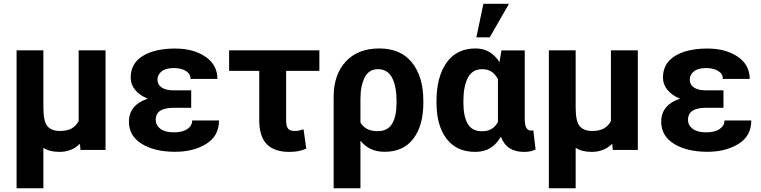

<svg xmlns="http://www.w3.org/2000/svg" viewBox="-20 -795 4036 1018"><path d="M210 -528.3V-225.6Q210 -151.4 231.4 -126Q252.9 -100.6 297.9 -100.6Q335.4 -100.6 359.4 -113.8Q383.3 -127 397 -152.8V-528.3H539.6V0H406.7L403.8 -32.7Q381.8 -11.2 355 -0.5Q328.1 10.3 294.4 10.3Q269 10.3 248.3 5.1Q227.5 0 210 -11.2V203.1H67.9V-528.3Z M902.3 -223.6Q855 -223.6 830.3 -208.3Q805.7 -192.9 805.7 -158.7Q805.7 -130.9 830.3 -112.1Q855 -93.3 901.4 -93.3Q948.2 -93.3 973.6 -111.1Q999 -128.9 999 -156.2H1141.1Q1141.1 -73.7 1073.2 -32Q1005.4 9.8 909.2 9.8Q799.8 9.8 731.7 -32.2Q663.6 -74.2 663.6 -149.4Q663.6 -194.3 688.7 -224.9Q713.9 -255.4 763.2 -272Q719.7 -289.6 696.3 -318.6Q672.9 -347.7 672.9 -383.8Q672.9 -458.5 736.3 -498Q799.8 -537.6 909.2 -537.6Q1005.4 -537.6 1069.1 -494.4Q1132.8 -451.2 1132.8 -376.5H990.2Q990.2 -403.3 965.8 -418.7Q941.4 -434.1 901.9 -434.1Q857.9 -434.1 836.4 -416.3Q814.9 -398.4 814.9 -373.5Q814.9 -346.2 837.2 -331.1Q859.4 -315.9 902.3 -315.9H993.7V-223.6Z M1673.3 -419.4H1497.1V-156.7Q1497.1 -124.5 1507.8 -112.5Q1518.6 -100.6 1541.5 -100.6Q1555.7 -100.6 1563.7 -102.3Q1571.8 -104 1589.4 -109.4L1604 -6.8Q1580.6 2.9 1560.3 6.6Q1540 10.3 1512.7 10.3Q1434.6 10.3 1394.5 -30.5Q1354.5 -71.3 1354.5 -158.7V-419.4H1194.8V-528.3H1673.3Z M2224.6 -249.5Q2224.6 -129.9 2171.9 -60.1Q2119.1 9.8 2020 9.8Q1978 9.8 1946.8 -4.6Q1915.5 -19 1892.6 -47.4L1891.1 -46.9V203.1H1749V-281.7Q1749 -398.9 1813.2 -468.5Q1877.4 -538.1 1990.7 -538.1Q2105 -538.1 2164.8 -462.9Q2224.6 -387.7 2224.6 -259.8ZM2082.5 -259.8Q2082.5 -336.4 2059.1 -382.3Q2035.6 -428.2 1983.4 -428.2Q1936 -428.2 1913.6 -384Q1891.1 -339.8 1891.1 -270.5L1890.6 -270H1891.1V-145.5Q1904.8 -122.6 1927 -111.1Q1949.2 -99.6 1982.9 -99.6Q2035.6 -99.6 2059.1 -139.2Q2082.5 -178.7 2082.5 -249.5Z M2762.2 -527.8V-168.5Q2762.2 -131.3 2770.8 -116.9Q2779.3 -102.5 2797.4 -102.5Q2800.3 -102.5 2802.7 -103Q2805.2 -103.5 2807.6 -104.5L2819.8 -2.4Q2804.2 4.9 2790.5 7.6Q2776.9 10.3 2758.3 10.3Q2712.4 10.3 2682.1 -9Q2651.9 -28.3 2635.7 -69.8Q2611.8 -29.8 2579.1 -9.8Q2546.4 10.3 2500 10.3Q2400.4 10.3 2347.4 -59.8Q2294.4 -129.9 2294.4 -249.5V-259.8Q2294.4 -387.2 2347.7 -462.6Q2400.9 -538.1 2501 -538.1Q2543 -538.1 2574 -519.8Q2605 -501.5 2628.4 -465.8L2638.7 -527.8ZM2437 -249.5Q2437 -178.7 2459.7 -138.9Q2482.4 -99.1 2536.1 -99.1Q2566.4 -99.1 2586.7 -111.6Q2606.9 -124 2620.6 -148.9Q2620.1 -152.8 2620.1 -157Q2620.1 -161.1 2620.1 -168.5V-375.5Q2606.4 -401.4 2586.4 -414.8Q2566.4 -428.2 2537.1 -428.2Q2483.9 -428.2 2460.4 -382.3Q2437 -336.4 2437 -259.8ZM2543 -774.9H2678.7L2576.7 -597.2H2505.9Z M3032.2 -528.3V-225.6Q3032.2 -151.4 3053.7 -126Q3075.2 -100.6 3120.1 -100.6Q3157.7 -100.6 3181.6 -113.8Q3205.6 -127 3219.2 -152.8V-528.3H3361.8V0H3229L3226.1 -32.7Q3204.1 -11.2 3177.2 -0.5Q3150.4 10.3 3116.7 10.3Q3091.3 10.3 3070.6 5.1Q3049.8 0 3032.2 -11.2V203.1H2890.1V-528.3Z M3724.6 -223.6Q3677.2 -223.6 3652.6 -208.3Q3627.9 -192.9 3627.9 -158.7Q3627.9 -130.9 3652.6 -112.1Q3677.2 -93.3 3723.6 -93.3Q3770.5 -93.3 3795.9 -111.1Q3821.3 -128.9 3821.3 -156.2H3963.4Q3963.4 -73.7 3895.5 -32Q3827.6 9.8 3731.4 9.8Q3622.1 9.8 3554 -32.2Q3485.8 -74.2 3485.8 -149.4Q3485.8 -194.3 3511 -224.9Q3536.1 -255.4 3585.4 -272Q3542 -289.6 3518.6 -318.6Q3495.1 -347.7 3495.1 -383.8Q3495.1 -458.5 3558.6 -498Q3622.1 -537.6 3731.4 -537.6Q3827.6 -537.6 3891.4 -494.4Q3955.1 -451.2 3955.1 -376.5H3812.5Q3812.5 -403.3 3788.1 -418.7Q3763.7 -434.1 3724.1 -434.1Q3680.2 -434.1 3658.7 -416.3Q3637.2 -398.4 3637.2 -373.5Q3637.2 -346.2 3659.4 -331.1Q3681.6 -315.9 3724.6 -315.9H3815.9V-223.6Z"/></svg>

Font: Roboto Web
Style: Bold
Weight: 700
Designer: Google
Version: Version 1.200310; 2013